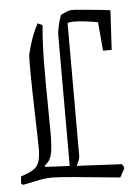

<svg xmlns="http://www.w3.org/2000/svg" viewBox="-48 -643 490 688"><g transform="rotate(-5 197.5 -298.5)"><path d="M127 -560Q121 -495 120.5 -423Q120 -351 121 -284.5Q122 -218 122 -169Q122 -123 116.5 -97.5Q111 -72 91 -58L93 -53L180 -49V-521Q180 -530 184 -549.5Q188 -569 196 -591Q208 -597 218 -601Q228 -605 235 -605Q248 -605 273.5 -602.5Q299 -600 326.5 -597.5Q354 -595 374 -592L366 -450H335L326 -553Q314 -556 285.5 -559.5Q257 -563 239 -563Q228 -563 217 -560V-81Q217 -74 213.5 -65.5Q210 -57 205 -47L366 -39Q373 -33 374 -23L357 8Q254 -2 195.5 -7.5Q137 -13 116 -13Q92 -13 68.5 -8.5Q45 -4 8 4L1 -1L3 -27Q33 -36 48.5 -46.5Q64 -57 69.5 -74.5Q75 -92 75 -122Q75 -142 74 -176Q73 -210 72 -250.5Q71 -291 70 -331.5Q69 -372 69 -405.5Q69 -439 70 -458Q85 -523 110 -568Z"/></g></svg>

Font: Grenze Gotisch ExtraLight
Style: Regular
Weight: 200
Designer: Renata Polastri
Foundry: Omnibus-Type
Version: Version 1.001